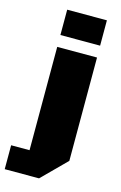

<svg xmlns="http://www.w3.org/2000/svg" viewBox="-183 -778 636 1008"><g transform="rotate(15 135.0 -274.0)"><path d="M-48.8 43H51.3V-518.6H267.6V43L137.7 172.9H-48.8ZM51.3 -720.7H267.1V-583H51.3Z"/></g></svg>

Font: Black Ops One [rus by aLiNcE]
Style: Regular
Weight: 400
Designer: James Grieshaber
Foundry: James Grieshaber
Version: Version 1.002;May 25, 2024;FontCreator 13.0.0.2680 64-bit